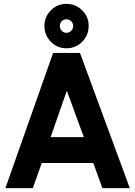

<svg xmlns="http://www.w3.org/2000/svg" viewBox="-20 -974 700 994"><path d="M324 -954Q276 -954 243 -920Q226 -903 218 -883Q210 -863 210 -840Q210 -792 243 -758Q277 -724 324 -724Q372 -724 406 -758Q439 -792 439 -840Q439 -887 406 -920Q372 -954 324 -954ZM324 -874Q338 -874 349 -864Q354 -859 356.5 -852.5Q359 -846 359 -840Q359 -825 349 -815Q338 -804 324 -804Q310 -804 299 -815Q290 -825 290 -840Q290 -854 299 -864Q310 -874 324 -874ZM242 -264 326 -504 414 -264ZM196 -130H463L510 0H652L394 -700H255L8 0H150Z"/></svg>

Font: Unageo
Style: Bold
Weight: 700
Designer: Richard Sepsi
Foundry: Richard Sepsi
Version: Version 2.000